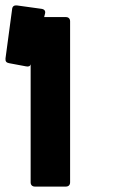

<svg xmlns="http://www.w3.org/2000/svg" viewBox="-31 -688 469 708"><path d="M131.8 -625 134.8 -636.7C137.7 -646.5 133.8 -653.3 123 -655.3L31.2 -668C21.5 -668.9 14.6 -665 13.7 -654.3L-10.7 -472.7C-11.7 -461.9 -7.8 -457 2 -455.1L64.5 -443.4C74.2 -441.4 80.1 -443.4 82 -451.2V-15.6C82 -5.9 87.9 0 97.7 0H211.9C221.7 0 227.5 -5.9 227.5 -15.6V-609.4C227.5 -619.1 221.7 -625 211.9 -625Z"/></svg>

Font: Ed Sans Neue
Style: Bold
Weight: 700
Designer: Stephen Hutchings
Version: Version 1.004;PS 001.004;hotconv 1.0.88;makeotf.lib2.5.64775